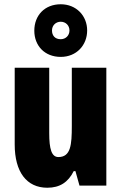

<svg xmlns="http://www.w3.org/2000/svg" viewBox="-20 -871 569 901"><path d="M265 -604C339 -604 389 -659 389 -728C389 -797 338 -851 265 -851C190 -851 141 -799 141 -727C141 -656 190 -604 265 -604ZM265 -687C238 -687 224 -704 224 -728C224 -752 242 -769 265 -769C288 -769 306 -752 306 -728C306 -704 288 -687 265 -687ZM479 -553H317V-280C317 -191 312 -134 254 -134C222 -134 211 -172 211 -246V-553H49V-193C49 -64 105 10 202 10C261 10 300 -16 326 -68H334L353 0H479Z"/></svg>

Font: Noto Sans Myanmar ExtraCondensed Black
Style: Regular
Weight: 900
Width: 2
Designer: Monotype Design Team
Foundry: Monotype Imaging Inc.
Version: Version 2.107